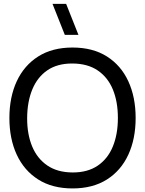

<svg xmlns="http://www.w3.org/2000/svg" viewBox="-20 -988 772 1022"><path d="M325 -802.5 259.5 -967.5H332L397.5 -802.5ZM366 15Q258.5 15 183.5 -32.5Q108.5 -80 69.2 -164.5Q30 -249 30 -360Q30 -471 69.2 -555.5Q108.5 -640 183.5 -687.5Q258.5 -735 366 -735Q474 -735 549 -687.5Q624 -640 663 -555.5Q702 -471 702 -360Q702 -249 663 -164.5Q624 -80 549 -32.5Q474 15 366 15ZM366 -70Q367 -70 368 -70Q447 -70 500.5 -106.5Q554 -143 580.8 -208.5Q607.5 -274 607.5 -360Q607.5 -446.5 580.8 -511.5Q554 -576.5 500.2 -613Q446.5 -649.5 366 -650Q365 -650 364 -650Q285 -650 232 -613.8Q179 -577.5 152 -512Q125 -446.5 124.5 -360Q124.5 -358.5 124.5 -357Q124.5 -273 151.2 -208.5Q178 -144 231.8 -107.2Q285.5 -70.5 366 -70Z"/></svg>

Font: Cns Manrope Med
Style: Regular
Weight: 500
Designer: Mikhail Sharanda
Foundry: Mikhail Sharanda
Version: Version 4.504